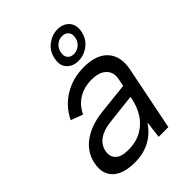

<svg xmlns="http://www.w3.org/2000/svg" viewBox="-212 -839 952 952"><g transform="rotate(-45 264.0 -362.5)"><path d="M341 0 352 -90Q322 -44 276 -18.5Q230 7 167 7Q113 7 78 -10Q43 -27 29 -58.5Q15 -90 24 -133Q36 -196 91.5 -236.5Q147 -277 237 -286L395 -303L403 -343Q411 -385 385 -410.5Q359 -436 306 -436Q254 -436 214.5 -412Q175 -388 154 -343L91 -367Q123 -433 184 -470Q245 -507 323 -507Q411 -507 451.5 -461.5Q492 -416 477 -338L409 0ZM382 -239 223 -221Q172 -215 142 -193.5Q112 -172 105 -137Q98 -102 119 -81Q140 -60 188 -60Q243 -60 282.5 -82Q322 -104 346 -141.5Q370 -179 379 -223ZM439 -639Q430 -596 397.5 -571.5Q365 -547 326 -547Q288 -547 265 -571.5Q242 -596 251 -639Q259 -682 292 -707Q325 -732 363 -732Q402 -732 424.5 -707Q447 -682 439 -639ZM396 -639Q401 -664 389 -678Q377 -692 355 -692Q334 -692 316.5 -678Q299 -664 294 -639Q289 -615 301 -601Q313 -587 334 -587Q356 -587 373.5 -601Q391 -615 396 -639Z"/></g></svg>

Font: Albert Sans
Style: Italic
Weight: 400
Italic angle: -11.25°
Designer: Andreas Rasmussen
Foundry: a.Foundry
Version: Version 1.025